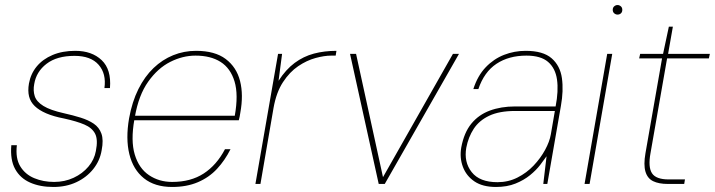

<svg xmlns="http://www.w3.org/2000/svg" viewBox="-20 -731 2841 763"><path d="M192 12Q139 12 99.5 -5.5Q60 -23 40 -59.5Q20 -96 25 -154H47Q41 -102 60.5 -70Q80 -38 116 -23Q152 -8 195 -8Q237 -8 272.5 -24.5Q308 -41 331.5 -69Q355 -97 361 -131Q370 -176 358 -199.5Q346 -223 315.5 -236Q285 -249 235 -260Q193 -268 164 -280.5Q135 -293 118 -309.5Q101 -326 95.5 -348Q90 -370 95 -399Q102 -438 126 -467Q150 -496 189 -512.5Q228 -529 279 -529Q345 -529 384 -492Q423 -455 417 -381H395Q403 -438 372 -473.5Q341 -509 276 -509Q206 -509 165 -477.5Q124 -446 116 -397Q111 -371 118 -349Q125 -327 152.5 -310Q180 -293 234 -281Q270 -273 300.5 -263.5Q331 -254 352.5 -239.5Q374 -225 383 -200Q392 -175 384 -134Q377 -92 350.5 -59Q324 -26 283.5 -7Q243 12 192 12Z M664 12Q595 12 552 -22.5Q509 -57 494 -118.5Q479 -180 493 -261Q505 -327 530 -377Q555 -427 590 -460.5Q625 -494 668 -511.5Q711 -529 759 -529Q834 -529 877 -496.5Q920 -464 934 -409Q948 -354 935 -283Q934 -274 932.5 -268Q931 -262 929 -253H503L506 -271H913Q928 -355 912 -407.5Q896 -460 856.5 -485Q817 -510 757 -510Q706 -510 656.5 -485Q607 -460 569 -406.5Q531 -353 516 -267L514 -256Q499 -172 515.5 -117Q532 -62 572 -35Q612 -8 664 -8Q738 -8 789.5 -41.5Q841 -75 874 -138H896Q874 -94 842.5 -60Q811 -26 766.5 -7Q722 12 664 12Z M995 0 1085 -517H1101L1087 -410Q1116 -455 1151 -481Q1186 -507 1227.5 -518Q1269 -529 1317 -529L1314 -510H1296Q1269 -510 1234 -500.5Q1199 -491 1165 -468Q1131 -445 1104.5 -404.5Q1078 -364 1067 -302L1015 0Z M1485 0 1371 -517H1395L1502 -27L1780 -517H1804L1509 0Z M1951 12Q1898 12 1865.5 -10Q1833 -32 1819.5 -68Q1806 -104 1813 -145Q1824 -204 1853 -239.5Q1882 -275 1926.5 -291.5Q1971 -308 2027 -308H2188Q2200 -370 2193.5 -415Q2187 -460 2158 -485Q2129 -510 2072 -510Q2002 -510 1953 -477.5Q1904 -445 1881 -377H1861Q1878 -430 1910 -463.5Q1942 -497 1983 -513Q2024 -529 2069 -529Q2138 -529 2172 -499.5Q2206 -470 2213 -420.5Q2220 -371 2209 -310L2155 0H2139L2152 -110Q2143 -97 2127 -76Q2111 -55 2086.5 -35Q2062 -15 2028.5 -1.5Q1995 12 1951 12ZM1957 -7Q2000 -7 2036.5 -25.5Q2073 -44 2100.5 -73Q2128 -102 2146 -135Q2164 -168 2169 -197L2185 -290H2027Q1964 -290 1924 -271Q1884 -252 1862.5 -219Q1841 -186 1833 -144Q1823 -87 1854.5 -47Q1886 -7 1957 -7Z M2303 0 2393 -517H2413L2323 0ZM2434 -673Q2427 -673 2421 -678Q2415 -683 2415 -692Q2415 -701 2421 -706Q2427 -711 2434 -711Q2441 -711 2447 -706Q2453 -701 2453 -692Q2453 -683 2447.5 -678Q2442 -673 2434 -673Z M2634 0Q2598 0 2575.5 -11Q2553 -22 2545 -49Q2537 -76 2545 -122L2611 -499H2520L2524 -517H2615L2638 -625H2654L2635 -517H2801L2797 -499H2631L2565 -122Q2555 -67 2571 -42.5Q2587 -18 2637 -18H2702L2699 0Z"/></svg>

Font: DM Sans 11pt Thin
Style: Italic
Weight: 250
Italic angle: -10°
Version: Version 4.004;gftools[0.9.30]